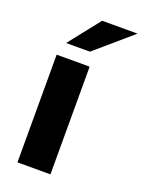

<svg xmlns="http://www.w3.org/2000/svg" viewBox="-134 -761 618 826"><g transform="rotate(20 174.5 -348.5)"><path d="M53 -493H204V0H53ZM187 -697H349L183 -554H74Z"/></g></svg>

Font: Hanken Grotesk Black
Style: Regular
Weight: 900
Designer: Alfredo Marco Pradil
Foundry: Hanken Design Co.
Version: Version 3.014